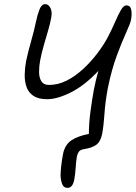

<svg xmlns="http://www.w3.org/2000/svg" viewBox="-20 -732 657 929"><path d="M307 177Q288 177 281 159Q274 141 273 118Q273 101 276 72.5Q279 44 285 13Q294 -32 325.5 -53Q357 -74 410 -84Q410 -135 418 -194.5Q426 -254 434 -297Q443 -344 456 -389Q389 -318 323 -285Q257 -252 208 -252Q166 -252 142 -268Q118 -284 108.5 -311Q99 -338 99.5 -370Q100 -402 106 -435Q116 -482 130.5 -532.5Q145 -583 155 -631Q161 -660 171 -686Q181 -712 199 -712Q215 -712 224.5 -692.5Q234 -673 227 -642Q223 -619 213 -585Q203 -551 192 -513Q181 -475 174 -438Q169 -411 169 -384Q169 -357 180 -339Q191 -321 217 -321Q261 -321 302.5 -342Q344 -363 381.5 -397.5Q419 -432 449.5 -472Q480 -512 500 -549Q520 -587 535.5 -623Q551 -659 564.5 -682.5Q578 -706 591 -706Q611 -706 615 -684.5Q619 -663 614 -637Q611 -619 590.5 -574.5Q570 -530 545 -462.5Q520 -395 502 -307Q489 -237 485.5 -181.5Q482 -126 474 -83Q466 -45 444.5 -30.5Q423 -16 389 -11Q369 -8 362 1.5Q355 11 352 25Q348 48 346 80.5Q344 113 339 139Q331 177 307 177Z"/></svg>

Font: Shantell Sans Normal
Style: Italic
Weight: 300
Italic angle: -11.31°
Designer: Stephen Nixon, Anya Danilova, Shantell Martin
Foundry: Arrow Type
Version: Version 1.008;[a672d596b]